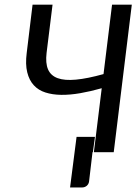

<svg xmlns="http://www.w3.org/2000/svg" viewBox="-20 -662 596 835"><path d="M474.6 0H388.2L422.4 -278.3Q374 -264.6 329.3 -256.8Q284.7 -249 246.3 -249.5Q208 -250 177.5 -259.8Q147 -269.5 127 -291.3Q106.9 -313 98.4 -347.7Q89.8 -382.3 96.2 -432.1L121.6 -641.6H208.5L182.6 -432.1Q177.2 -387.2 189 -360.1Q200.7 -333 231 -322Q261.2 -311 310.8 -315.7Q360.4 -320.3 430.2 -339.8L467.3 -641.6H553.2ZM382.3 0 367.2 128.4Q365.2 139.6 356.7 146.5Q348.1 153.3 336.4 153.3H284.7L313 -66.9H393.1L383.8 0Z"/></svg>

Font: Carlito
Style: Italic
Weight: 400
Italic angle: -7°
Designer: Lukasz Dziedzic
Foundry: tyPoland Lukasz Dziedzic
Version: Version 1.104